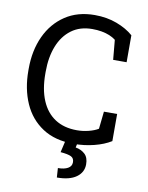

<svg xmlns="http://www.w3.org/2000/svg" viewBox="-99 -792 829 1076"><g transform="rotate(10 315.0 -254.0)"><path d="M360.8 10.3Q253.9 10.3 182.4 -36.6Q110.8 -83.5 75 -165Q39.1 -246.6 39.1 -350.1V-360.4Q39.1 -464.8 76.7 -546.1Q114.3 -627.4 184.6 -674.3Q254.9 -721.2 352.5 -721.2Q421.4 -721.2 478.5 -699.7Q535.6 -678.2 573.2 -645V-491.7H496.6L486.3 -604Q470.7 -616.2 450.4 -624.5Q430.2 -632.8 405.5 -637.2Q380.9 -641.6 352.1 -641.6Q282.2 -641.6 233.9 -605.7Q185.5 -569.8 160.6 -506.8Q135.7 -443.8 135.7 -361.3V-350.1Q135.7 -260.7 162.4 -197.5Q189 -134.3 240 -101.1Q291 -67.9 364.3 -67.9Q398.4 -67.9 431.2 -76.2Q463.9 -84.5 485.4 -97.7L496.1 -196.8H571.3V-42.5Q531.2 -17.6 475.6 -3.7Q419.9 10.3 360.8 10.3ZM300.3 212.4 296.9 159.2Q332 159.2 353.3 147.5Q374.5 135.7 374.5 112.8Q374.5 89.8 356.9 81.1Q339.4 72.3 296.4 68.8L315.9 -15.6H384.8L375 28.3Q407.2 33.7 428.2 53.2Q449.2 72.8 449.2 111.3Q449.2 157.2 410.6 184.8Q372.1 212.4 300.3 212.4Z"/></g></svg>

Font: Roboto Slab LO
Style: Regular
Weight: 400
Designer: Google
Version: Version 2.000